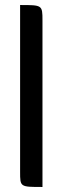

<svg xmlns="http://www.w3.org/2000/svg" viewBox="-20 -740 239 764"><path d="M149 -659C149 -720 148 -720 60 -720V-56C60 4 60 4 149 4Z"/></svg>

Font: Economica
Style: Bold
Weight: 700
Designer: Vicente Lamonaca
Foundry: Vicente Lamonaca
Version: Version 1.100